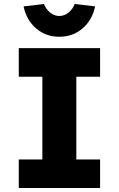

<svg xmlns="http://www.w3.org/2000/svg" viewBox="-20 -941 595 961"><path d="M74 0V-143H192V-557H74V-700H481V-557H362V-143H481V0ZM277 -757Q209 -757 160.5 -799Q112 -841 98 -909L200 -921Q210 -895 231 -878Q252 -861 277 -861Q302 -861 323 -878Q344 -895 354 -921L456 -909Q442 -841 393.5 -799Q345 -757 277 -757Z"/></svg>

Font: Lexend Deca
Style: Bold
Weight: 700
Designer: Bonnie Shaver-Troup, Thomas Jockin
Foundry: Lexend
Version: Version 1.008; ttfautohint (v1.8.4.7-5d5b)